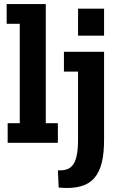

<svg xmlns="http://www.w3.org/2000/svg" viewBox="-20 -708 590 952"><path d="M267 0V-97H207V-688H13V-590H78V-97H18V0ZM496 -16V-451H297V-353H367V-16C367 128 322 137 267 137L271 222C446 239 496 154 496 -16ZM367 -531H496V-665H367Z"/></svg>

Font: Zilla Slab Bold
Style: Regular
Weight: 700
Designer: Typotheque.com
Foundry: Typotheque type foundry
Version: Version 1.3; 2018